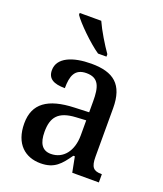

<svg xmlns="http://www.w3.org/2000/svg" viewBox="-142 -859 818 963"><g transform="rotate(20 266.5 -378.0)"><path d="M272 -606H317V-619C290 -657 251 -721 231 -766H116V-756C139 -721 219 -642 272 -606ZM188 10C263 10 292 -27 331 -82H339L355 0H497V-44H494C452 -44 437 -60 437 -116V-374C437 -501 377 -547 259 -547C160 -547 83 -516 83 -449C83 -404 114 -386 175 -386C175 -450 189 -494 252 -494C319 -494 331 -447 331 -373V-314L254 -311C114 -306 44 -257 44 -151C44 -41 107 10 188 10ZM221 -52C175 -52 154 -85 154 -146C154 -223 184 -263 278 -268L331 -271V-191C331 -108 288 -52 221 -52Z"/></g></svg>

Font: Noto Serif Ethiopic SemiCondensed Medium
Style: Regular
Weight: 500
Width: 4
Designer: Monotype Design Team
Foundry: Monotype Imaging Inc.
Version: Version 2.102